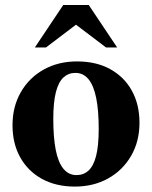

<svg xmlns="http://www.w3.org/2000/svg" viewBox="-20 -710 589 744"><path d="M276.5 -31.5Q304 -31.5 323.2 -49.2Q342.5 -67 352.5 -106.2Q362.5 -145.5 362.5 -210.5Q362.5 -282 352.8 -330.2Q343 -378.5 323 -403Q303 -427.5 272 -427.5Q245 -427.5 225.8 -409.8Q206.5 -392 196.5 -352.8Q186.5 -313.5 186.5 -248.5Q186.5 -177.5 196 -129Q205.5 -80.5 225.8 -56Q246 -31.5 276.5 -31.5ZM270 13Q196.5 13 142.2 -17Q88 -47 58.2 -100.5Q28.5 -154 28.5 -224.5Q28.5 -297 60.8 -353Q93 -409 149.5 -440.5Q206 -472 278.5 -472Q353 -472 407.2 -442Q461.5 -412 491 -358.5Q520.5 -305 520.5 -234.5Q520.5 -162 488 -106Q455.5 -50 399 -18.5Q342.5 13 270 13ZM115 -526 225 -690.5H324L434 -526H391L250.5 -632.5H298.5L158 -526Z"/></svg>

Font: Newsreader 36pt
Style: Bold
Weight: 700
Designer: Hugues Gentile
Foundry: Production Type
Version: Version 1.003